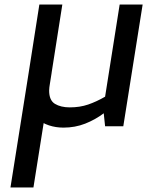

<svg xmlns="http://www.w3.org/2000/svg" viewBox="-20 -555 647 844"><path d="M259 6Q225 6 195 -4Q165 -14 142.5 -33.5Q120 -53 107.5 -81Q95 -109 95 -144Q95 -155 96 -164.5Q97 -174 98 -184L153 -535H254L199 -185Q198 -178 197 -171Q196 -164 196 -157Q196 -114 221.5 -98.5Q247 -83 287 -83Q331 -83 367.5 -95.5Q404 -108 442 -130L506 -535H607L522 0H442L436 -57Q399 -29 354.5 -11.5Q310 6 259 6ZM26 269 106 -235H207L127 269Z"/></svg>

Font: Exo Thin Medium
Style: Italic
Weight: 500
Italic angle: -9°
Version: Version 2.000